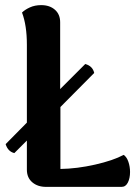

<svg xmlns="http://www.w3.org/2000/svg" viewBox="-20 -730 544 750"><path d="M488 -58Q488 -34 479.5 -17Q471 0 455 0H160Q127 0 106 -18Q85 -36 85 -67V-181L36 -132Q11 -138 2 -167L85 -251V-555Q85 -631 66 -681Q77 -692 96.5 -701Q116 -710 141 -710Q174 -710 194.5 -692Q215 -674 215 -643V-382L313 -480Q342 -472 348 -445L216 -312V-70Q281 -71 351.5 -87Q422 -103 463 -125Q475 -117 481.5 -98Q488 -79 488 -58Z"/></svg>

Font: Arima Madurai Black
Style: Regular
Weight: 900
Designer: Joana Correia and Natanael Gama
Foundry: NDISCOVER
Version: Version 1.019